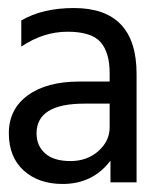

<svg xmlns="http://www.w3.org/2000/svg" viewBox="-20 -846 390 478"><path d="M136 -388Q76 -388 39 -421.5Q2 -455 2 -514.5Q2 -574 49 -608.5Q96 -643 178 -643H253V-664Q253 -715 230.5 -741Q208 -767 148 -767Q88 -767 33 -730V-795Q86 -826 164 -826Q320 -826 320 -662V-392H255V-446Q211 -388 136 -388ZM253 -529V-588H190Q71 -588 71 -514Q71 -483 92.5 -464Q114 -445 155.5 -445Q197 -445 225 -470Q253 -495 253 -529Z"/></svg>

Font: Hind Colombo
Style: Regular
Weight: 400
Designer: Jyotish Sonowal, Aditi Pimprikar
Foundry: Indian Type Foundry
Version: Version 1.000;PS 1.0;hotconv 1.0.86;makeotf.lib2.5.63406; tt